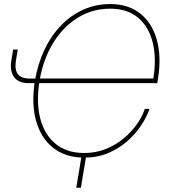

<svg xmlns="http://www.w3.org/2000/svg" viewBox="-20 -757 834 934"><path d="M390.1 9.8Q299.8 9.8 239.7 -37.1Q179.7 -84 155.8 -168.2Q131.8 -252.4 149.9 -364.3Q164.1 -447.8 196.8 -516.1Q229.5 -584.5 277.6 -634Q325.7 -683.6 386.2 -710.4Q446.8 -737.3 515.6 -737.3Q605 -737.3 662.8 -690.7Q720.7 -644 743.2 -562.3Q765.6 -480.5 748.5 -374L745.1 -352.5H163.6L167 -375H735.8L725.1 -370.1Q742.2 -471.7 723.1 -549.3Q704.1 -627 651.9 -670.9Q599.6 -714.8 515.6 -714.8Q429.7 -714.8 358.2 -670.7Q286.6 -626.5 238.3 -547.4Q189.9 -468.3 172.4 -364.3Q155.3 -258.8 176 -179.7Q196.8 -100.6 251.2 -56.6Q305.7 -12.7 389.6 -12.7Q445.8 -12.7 494.1 -32Q542.5 -51.3 580.8 -83Q619.1 -114.7 645.8 -152.6Q672.4 -190.4 684.6 -227.5H707.5Q694.3 -189 667 -147.5Q639.6 -106 599.4 -70.3Q559.1 -34.7 506.3 -12.5Q453.6 9.8 390.1 9.8ZM43.9 -516.1H66.4L58.1 -465.3Q52.7 -435.1 58.1 -414.8Q63.5 -394.5 80.1 -384.8Q96.7 -375 123 -375H158.2L154.8 -352.5H119.6Q70.3 -352.5 48.3 -382.3Q26.4 -412.1 35.6 -465.3ZM351.1 156.2 378.9 -11.7H401.4L373.5 156.2Z"/></svg>

Font: Inter 24pt Thin
Style: Italic
Weight: 250
Italic angle: -9.3988°
Version: Version 4.001;git-66647c0bb